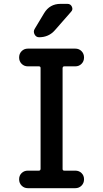

<svg xmlns="http://www.w3.org/2000/svg" viewBox="-20 -985 540 1005"><path d="M296.9 -964.8H333Q349.6 -964.8 356.4 -949.7Q363.3 -934.6 351.6 -922.9L267.6 -827.1Q235.4 -790 184.6 -790Q168.9 -790 161.1 -804.7Q153.3 -819.3 161.1 -833L210.9 -916Q240.2 -964.8 296.9 -964.8ZM183.6 -91.8Q191.4 -91.8 192.4 -100.6V-628.9Q192.4 -637.7 183.6 -637.7H126Q106.4 -637.7 93.3 -650.9Q80.1 -664.1 80.1 -684.1Q80.1 -704.1 93.3 -717.3Q106.4 -730.5 126 -730.5H374Q393.6 -730.5 406.7 -717.3Q419.9 -704.1 419.9 -684.1Q419.9 -664.1 406.7 -650.9Q393.6 -637.7 374 -637.7H316.4Q308.6 -637.7 307.6 -628.9V-100.6Q307.6 -91.8 316.4 -91.8H374Q393.6 -91.8 406.7 -79.1Q419.9 -66.4 419.9 -46.4Q419.9 -26.4 406.7 -13.2Q393.6 0 374 0H126Q106.4 0 93.3 -13.2Q80.1 -26.4 80.1 -46.4Q80.1 -66.4 93.3 -79.1Q106.4 -91.8 126 -91.8Z"/></svg>

Font: Rounded Mgen+ 2m medium
Style: Regular
Weight: 500
Designer: [Source Han Sans]
Ryoko NISHIZUKA  (kana & ideographs); Paul D. Hunt (Latin, Greek & Cyrillic); Wenlong ZHANG  (bopomofo
Version: Version 1.059.20150602